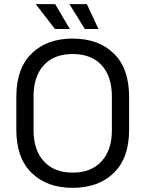

<svg xmlns="http://www.w3.org/2000/svg" viewBox="-20 -902 709 936"><path d="M334 13.7Q209 13.7 134.8 -58.6Q59.6 -130.9 59.6 -269.5Q59.6 -323.2 59.6 -429.7Q59.6 -569.3 134.8 -641.6Q209 -713.9 334 -713.9Q460 -713.9 534.2 -641.6Q609.4 -569.3 609.4 -429.7Q609.4 -377 609.4 -269.5Q609.4 -130.9 534.2 -58.6Q460 13.7 334 13.7ZM334 -60.5Q424.8 -60.5 474.6 -115.2Q525.4 -169.9 525.4 -266.6Q525.4 -322.3 525.4 -432.6Q525.4 -530.3 474.6 -585Q424.8 -638.7 334 -638.7Q244.1 -638.7 194.3 -585Q143.6 -530.3 143.6 -432.6Q143.6 -377.9 143.6 -266.6Q143.6 -169.9 194.3 -115.2Q244.1 -60.5 334 -60.5ZM248 -760.7Q224.6 -791 154.3 -881.8Q177.7 -881.8 249 -881.8Q266.6 -851.6 320.3 -760.7Q301.8 -760.7 248 -760.7ZM393.6 -760.7Q375 -791 318.4 -881.8Q338.9 -881.8 403.3 -881.8Q417 -851.6 460 -760.7Q443.4 -760.7 393.6 -760.7Z"/></svg>

Font: Kadena Space Grotesk
Style: Regular
Weight: 400
Designer: Florian Karsten
Version: Version 2.000